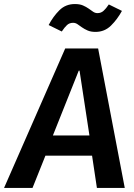

<svg xmlns="http://www.w3.org/2000/svg" viewBox="-63 -931 666 951"><path d="M393 -160H162L98 0H-43L260 -691H423L555 0H417ZM199 -260H380L331 -581H327ZM410 -773Q387 -773 371 -780Q355 -787 343 -795.5Q331 -804 321 -811Q311 -818 299 -818Q281 -818 269 -807Q257 -796 243 -775L178 -807Q200 -849 231 -880Q262 -911 308 -911Q332 -911 348 -904Q364 -897 376 -888.5Q388 -880 398 -873Q408 -866 420 -866Q437 -866 449.5 -877Q462 -888 476 -909L541 -877Q518 -835 486.5 -804Q455 -773 410 -773Z"/></svg>

Font: Xgbmvzvtohvqztyvzapvmeyoton
Style: Regular
Weight: 500
Italic angle: -8°
Designer: Carrois Corporate & Edenspiekermann
Foundry: Carrois Corporate GbR & Edenspiekermann AG
Version: Version 2.001